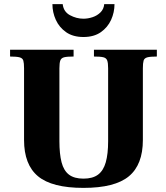

<svg xmlns="http://www.w3.org/2000/svg" viewBox="-20 -902 809 934"><path d="M386 12Q233 12 165 -44.5Q97 -101 97 -221V-570Q97 -595 93.5 -607Q90 -619 75.5 -623Q61 -627 29 -627V-660H338V-627Q307 -627 292.5 -623.5Q278 -620 273.5 -608Q269 -596 269 -570V-215Q269 -153 279.5 -112.5Q290 -72 315.5 -52.5Q341 -33 386 -33Q431 -33 457 -52.5Q483 -72 494.5 -112.5Q506 -153 506 -215V-570Q506 -596 501.5 -608Q497 -620 482.5 -623.5Q468 -627 437 -627V-660H743V-627Q711 -627 696.5 -623Q682 -619 678.5 -607Q675 -595 675 -570V-221Q675 -101 607 -44.5Q539 12 386 12ZM386 -722Q335 -722 301.5 -745.5Q268 -769 251.5 -805.5Q235 -842 235 -882H285Q289 -845 320.5 -828Q352 -811 386 -811Q408 -811 430.5 -818.5Q453 -826 469 -842Q485 -858 487 -882H537Q537 -842 520.5 -805.5Q504 -769 470.5 -745.5Q437 -722 386 -722Z"/></svg>

Font: Frank Ruhl Libre Black
Style: Regular
Weight: 900
Designer: Yanek Iontef
Foundry: Fontef
Version: Version 6.004